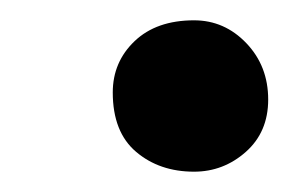

<svg xmlns="http://www.w3.org/2000/svg" viewBox="-20 -436 299 189"><path d="M171 -267Q137 -267 114 -286.5Q91 -306 91 -345Q91 -375 112.5 -395.5Q134 -416 171 -416Q201 -416 222.5 -393.5Q244 -371 244 -338Q244 -306 222 -286.5Q200 -267 171 -267Z"/></svg>

Font: Junicode
Style: Bold Italic
Weight: 700
Italic angle: -11°
Designer: Peter S. Baker
Version: Version 2.100; ttfautohint (v1.8.4)